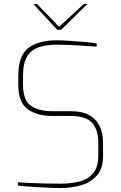

<svg xmlns="http://www.w3.org/2000/svg" viewBox="-20 -941 609 967"><path d="M285 6Q268 6 238.5 5Q209 4 176 2Q143 0 114.5 -2Q86 -4 70 -7V-23Q90 -21 124.5 -19.5Q159 -18 201 -17Q243 -16 285 -16Q336 -16 379 -26.5Q422 -37 448.5 -67.5Q475 -98 475 -156V-224Q475 -288 443.5 -322.5Q412 -357 337 -357H245Q166 -357 119 -391.5Q72 -426 72 -514V-560Q72 -661 123 -699.5Q174 -738 265 -738Q290 -738 329 -735.5Q368 -733 406.5 -729.5Q445 -726 467 -722V-706Q424 -709 369.5 -712.5Q315 -716 265 -716Q212 -716 174 -702.5Q136 -689 116 -655.5Q96 -622 96 -560V-514Q96 -436 135.5 -408.5Q175 -381 243 -381H337Q394 -381 429.5 -361Q465 -341 482 -305.5Q499 -270 499 -224V-156Q499 -92 468 -57Q437 -22 388.5 -8Q340 6 285 6ZM268 -791 148 -921H166L278 -806L402 -921H420L288 -791Z"/></svg>

Font: Exo Thin Thin
Style: Regular
Weight: 250
Version: Version 2.000